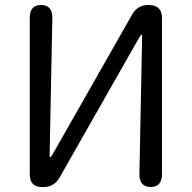

<svg xmlns="http://www.w3.org/2000/svg" viewBox="-20 -754 773 774"><path d="M149 0Q100 0 100 -52V-682Q100 -734 146 -734Q192 -733 191 -681L180 -125Q180 -120 182.5 -120Q185 -120 191 -130L513 -696Q535 -734 578 -734Q633 -734 633 -682V-52Q633 0 587 0Q541 -1 542 -53L553 -609Q553 -614 550.5 -614Q548 -614 542 -604L220 -38Q198 0 155 0Z"/></svg>

Font: Resource Han Rounded HK
Style: Regular
Weight: 400
Designer: Cyano Hao (round all glyphs); Ryoko NISHIZUKA  (kana, bopomofo & ideographs); Paul D. Hunt (Latin, Greek & Cyrillic); Sa
Foundry: Cyano Hao
Version: 0.990